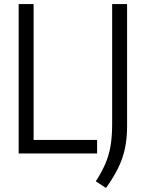

<svg xmlns="http://www.w3.org/2000/svg" viewBox="-20 -760 722 951"><path d="M72.5 0V-740H146.5V-67H461V0ZM505 171 454.5 138Q484 92.5 501.8 51.2Q519.5 10 527.5 -36.8Q535.5 -83.5 535.5 -145.5V-740H609.5V-136Q609.5 -74.5 598.8 -24.2Q588 26 565 72.8Q542 119.5 505 171Z"/></svg>

Font: Encode Sans Condensed
Style: Regular
Weight: 400
Width: 3
Designer: Multiple Designers
Foundry: Impallari Type
Version: Version 3.000; ttfautohint (v1.8.3) -l 8 -r 50 -G 200 -x 14 